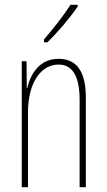

<svg xmlns="http://www.w3.org/2000/svg" viewBox="-20 -783 448 803"><path d="M305 -756V-763H275C241 -711 209 -671 164 -618V-606H178C217 -643 272 -707 305 -756ZM225 -537C145 -537 108 -474 94 -415H92L91 -527H71V0H97V-311C97 -445 156 -513 225 -513C279 -513 313 -471 313 -365V0H339V-375C339 -488 298 -537 225 -537Z"/></svg>

Font: Noto Sans Arabic UI XCn Th
Style: Regular
Weight: 100
Width: 2
Designer: Monotype Design Team, Nadine Chahine and Nizar Qandah
Foundry: Monotype Imaging Inc.
Version: Version 2.010